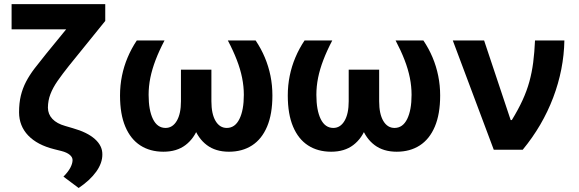

<svg xmlns="http://www.w3.org/2000/svg" viewBox="-20 -748 2892 959"><path d="M413.5 -727.5H505.7V-643.4L323.8 -418.6Q290.7 -377.1 267.3 -343.3Q243.9 -309.5 231.8 -277.7Q219.6 -246 219.3 -210.2Q219.6 -177.5 241.8 -154Q264 -130.5 305.7 -118.9L344.1 -107.6Q415.9 -87.3 453.8 -53.6Q491.7 -19.9 491.2 23Q491.7 65.8 460.9 109.1Q430.1 152.3 372.9 191L296.9 134.2Q320.1 110.9 331.1 90.2Q342 69.4 342.4 53.1Q343.2 38 328.7 25.6Q314.2 13.3 287.3 6.4L251 -2.7Q166.2 -23.8 120.8 -71.3Q75.5 -118.8 75.2 -186.9Q75.2 -233.5 84.1 -270.4Q93.1 -307.2 110.3 -340.2Q127.5 -373.1 153 -406.5Q178.4 -439.8 210.9 -479.7ZM37.9 -727.5H439.5V-601.4H37.9Z M663.3 -545.9H801.8Q774.8 -494.6 757.2 -448.4Q739.6 -402.2 730.9 -359.5Q722.3 -316.7 722.3 -274.4Q722.3 -197.7 744 -153.3Q765.8 -109 807 -109Q842 -109 862.9 -144.3Q883.8 -179.6 883.8 -242.2V-400H994.1V-256.8Q994.1 -176.6 972.2 -116.6Q950.3 -56.5 906.5 -23.4Q862.8 9.8 796.1 9.8Q729.5 9.8 680.9 -21.6Q632.3 -53 605.9 -115.5Q579.5 -177.9 579.5 -270.9Q579.5 -321.7 589.2 -369.3Q598.8 -416.9 617.6 -461.2Q636.3 -505.6 663.3 -545.9ZM1118 -545.9H1256.8Q1284.1 -505.4 1302.7 -461.1Q1321.3 -416.9 1331 -369.3Q1340.6 -321.7 1340.6 -270.9Q1340.6 -178.3 1314.1 -115.8Q1287.6 -53.2 1238.9 -21.7Q1190.2 9.8 1123.6 9.8Q1057.2 9.8 1013.2 -23.3Q969.2 -56.3 947.4 -116.4Q925.6 -176.4 925.6 -256.8V-400H1035.9V-242.2Q1035.9 -179 1056.6 -144Q1077.3 -109 1112.7 -109Q1153.9 -109 1175.9 -153.6Q1197.9 -198.2 1197.9 -274.4Q1197.9 -316.5 1189.2 -359.6Q1180.6 -402.6 1162.7 -448.8Q1144.9 -495 1118 -545.9Z M1501.2 -545.9H1639.6Q1612.7 -494.6 1595.1 -448.4Q1577.4 -402.2 1568.8 -359.5Q1560.2 -316.7 1560.2 -274.4Q1560.2 -197.7 1581.9 -153.3Q1603.7 -109 1644.9 -109Q1679.9 -109 1700.8 -144.3Q1721.7 -179.6 1721.7 -242.2V-400H1832V-256.8Q1832 -176.6 1810.1 -116.6Q1788.2 -56.5 1744.4 -23.4Q1700.7 9.8 1634 9.8Q1567.4 9.8 1518.8 -21.6Q1470.2 -53 1443.8 -115.5Q1417.4 -177.9 1417.4 -270.9Q1417.4 -321.7 1427.1 -369.3Q1436.7 -416.9 1455.5 -461.2Q1474.2 -505.6 1501.2 -545.9ZM1955.9 -545.9H2094.7Q2122 -505.4 2140.6 -461.1Q2159.2 -416.9 2168.8 -369.3Q2178.5 -321.7 2178.5 -270.9Q2178.5 -178.3 2152 -115.8Q2125.5 -53.2 2076.8 -21.7Q2028.1 9.8 1961.5 9.8Q1895.1 9.8 1851.1 -23.3Q1807.1 -56.3 1785.3 -116.4Q1763.5 -176.4 1763.5 -256.8V-400H1873.8V-242.2Q1873.8 -179 1894.5 -144Q1915.2 -109 1950.6 -109Q1991.8 -109 2013.8 -153.6Q2035.7 -198.2 2035.7 -274.4Q2035.7 -316.5 2027.1 -359.6Q2018.5 -402.6 2000.6 -448.8Q1982.8 -495 1955.9 -545.9Z M2446.3 0 2241.6 -545.9H2398L2530.7 -148.4H2536.5Q2568.9 -201.4 2590.2 -247.9Q2611.5 -294.4 2624.1 -340.2Q2636.7 -386 2643.2 -436.1Q2649.6 -486.1 2652.3 -545.9H2799Q2796.3 -401.3 2743.1 -260.7Q2689.9 -120.2 2590.8 0Z"/></svg>

Font: GitLab Sans
Style: Regular
Weight: 400
Designer: Rasmus Andersson
Foundry: Modifications by GitLab B.V., manufactured by rsms
Version: Version 4.000;git-c8fb6b7